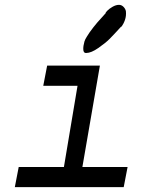

<svg xmlns="http://www.w3.org/2000/svg" viewBox="-20 -770 658 790"><path d="M335 -552H333Q325 -552 323 -563Q322 -572 323.5 -581.5Q325 -591 327.5 -599.5Q330 -608 337.5 -619.5Q345 -631 349.5 -638Q354 -645 364.5 -658Q375 -671 380 -677Q385 -683 398 -697Q411 -711 415 -716Q413 -717 421 -725.5Q429 -734 443 -742Q457 -750 469 -750H470Q480 -750 488 -742Q496 -734 498 -724Q499 -714 498 -705Q497 -696 494 -687.5Q491 -679 487.5 -672.5Q484 -666 481.5 -662.5Q479 -659 478 -660Q447 -626 430.5 -609.5Q414 -593 384.5 -572.5Q355 -552 335 -552ZM41 0 57 -83H243L299 -417H158L174 -500H391L319 -83H505L489 0Z"/></svg>

Font: Hermit LightItalic
Style: Regular
Weight: 300
Italic angle: -10°
Designer: Pablo Caro
Version: Version 2.000;PS 002.000;hotconv 1.0.88;makeotf.lib2.5.64775